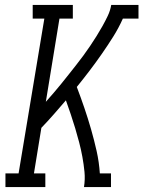

<svg xmlns="http://www.w3.org/2000/svg" viewBox="-20 -755 579 775"><path d="M2 0V-55H55L159 -680H112V-735H274V-680H220L165 -344Q181 -362 196.5 -380Q212 -398 227 -416.5Q242 -435 257 -454Q272 -473 287 -492Q302 -511 316 -530Q330 -549 343.5 -569Q357 -589 369.5 -609Q382 -629 393.5 -649.5Q405 -670 415 -691Q425 -712 429 -735H539V-680H476Q459 -642 437 -607Q415 -572 391 -537.5Q367 -503 341.5 -469.5Q316 -436 290 -404Q306 -362 320.5 -319.5Q335 -277 347.5 -233.5Q360 -190 370 -145.5Q380 -101 383 -55H428V0H319Q324 -31 321 -61.5Q318 -92 312.5 -122Q307 -152 299.5 -180.5Q292 -209 283.5 -237.5Q275 -266 265.5 -294Q256 -322 246 -350Q222 -322 197.5 -294Q173 -266 147 -239L117 -55H163V0Z"/></svg>

Font: Iosevka Curly Slab LtObl
Style: Regular
Weight: 300
Italic angle: -9°
Monospace: yes
Designer: Belleve Invis
Foundry: Belleve Invis
Version: Version 11.0.0; ttfautohint (v1.8.3)